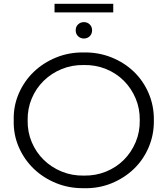

<svg xmlns="http://www.w3.org/2000/svg" viewBox="-20 -981 879 1007"><path d="M52 -350Q50 -425 78.5 -490.5Q107 -556 157 -604Q207 -652 274.5 -679.5Q342 -707 420 -706Q497 -707 564.5 -680Q632 -653 682 -605Q732 -557 760 -491Q788 -425 787 -350Q788 -275 760 -209Q732 -143 682 -95Q632 -47 564.5 -19.5Q497 8 420 6Q342 7 274.5 -20.5Q207 -48 157 -96Q107 -144 78.5 -209.5Q50 -275 52 -350ZM713 -350Q714 -411 691.5 -464.5Q669 -518 629.5 -557.5Q590 -597 536 -619Q482 -641 420 -640Q358 -641 304 -619Q250 -597 209.5 -557.5Q169 -518 146.5 -464.5Q124 -411 125 -350Q124 -289 146.5 -235.5Q169 -182 209.5 -142.5Q250 -103 304 -81Q358 -59 420 -60Q482 -59 536 -81Q590 -103 629.5 -142.5Q669 -182 691.5 -235.5Q714 -289 713 -350ZM377 -822Q377 -841 389.5 -853Q402 -865 420 -865Q438 -865 450.5 -853Q463 -841 463 -822Q463 -803 450.5 -791Q438 -779 420 -779Q402 -779 389.5 -791Q377 -803 377 -822ZM266 -961H574V-916H266Z"/></svg>

Font: CMG Sans
Style: Regular
Weight: 400
Designer: Julieta Ulanovsky
Foundry: Julieta Ulanovsky
Version: Version 7.200